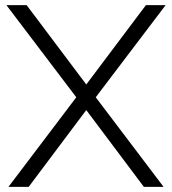

<svg xmlns="http://www.w3.org/2000/svg" viewBox="-20 -730 672 750"><path d="M84 -710 317 -400 550 -710H627L354 -350L619 0H542L317 -300L92 0H13L278 -350L5 -710Z"/></svg>

Font: Oxford Sans
Style: Regular
Weight: 400
Designer: Matt McInerney, Pablo Impallari, Rodrigo Fuenzalida
Foundry: Matt McInerney, Pablo Impallari, Rodrigo Fuenzalida
Version: Version 3.000g; ttfautohint (v1.5) -l 8 -r 28 -G 28 -x 14 -D